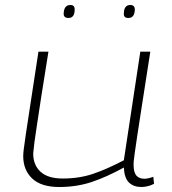

<svg xmlns="http://www.w3.org/2000/svg" viewBox="-20 -739 687 769"><path d="M217 10Q145 10 109 -24Q73 -58 73 -114Q73 -122 75 -140.5Q77 -159 83.5 -201.5Q90 -244 102 -323Q114 -402 134 -532H174Q156 -422 145 -350Q134 -278 127.5 -235Q121 -192 118 -170Q115 -148 114.5 -138.5Q114 -129 113 -124Q113 -78 142.5 -51Q172 -24 231 -24Q298 -24 353.5 -43Q409 -62 476 -97L542 -532H582Q563 -408 550 -326.5Q537 -245 530 -197Q523 -149 519.5 -125Q516 -101 515.5 -92.5Q515 -84 515 -80Q515 -49 526 -36Q537 -23 559 -23Q564 -23 574 -25Q584 -27 594 -31L597 -3Q585 4 570.5 7Q556 10 547 10Q515 10 496.5 -8Q478 -26 476 -68Q407 -30 347 -10Q287 10 217 10ZM494 -667Q475 -667 476 -684Q476 -719 502 -719Q520 -719 520 -700Q519 -667 494 -667ZM254 -667Q235 -667 235 -684Q236 -719 262 -719Q280 -719 279 -700Q279 -667 254 -667Z"/></svg>

Font: Georama Extended ExtraLight
Style: Italic
Weight: 200
Width: 7
Italic angle: -9°
Designer: Jean-Baptiste Levee
Foundry: Production Type
Version: Version 1.000